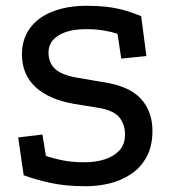

<svg xmlns="http://www.w3.org/2000/svg" viewBox="-20 -627 591 665"><path d="M278 18Q206 18 152.5 6Q99 -6 62 -20L43 -151L127 -161L139 -87Q169 -77 200.5 -71Q232 -65 273 -65Q311 -65 342.5 -75Q374 -85 393.5 -106Q413 -127 413 -161Q413 -196 393 -221Q373 -246 312 -255L238 -267Q150 -282 103 -325.5Q56 -369 56 -439Q56 -491 83.5 -529Q111 -567 162 -587Q213 -607 281 -607Q317 -607 348 -603.5Q379 -600 408.5 -592Q438 -584 469 -571L487 -433L400 -424L387 -510Q366 -517 339 -521.5Q312 -526 279 -526Q218 -526 183 -504.5Q148 -483 148 -445Q148 -407 173.5 -386Q199 -365 253 -357L334 -343Q426 -330 467 -286Q508 -242 508 -174Q508 -121 488 -84Q468 -47 434.5 -24.5Q401 -2 360.5 8Q320 18 278 18Z"/></svg>

Font: Podkova SemiBold
Style: Regular
Weight: 600
Designer: Ilya Yudin
Foundry: Cyreal (www.cyreal.org)
Version: Version 2.103